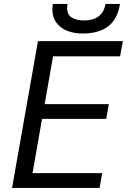

<svg xmlns="http://www.w3.org/2000/svg" viewBox="-20 -928 640 948"><path d="M167.5 -725H586.5L573 -650H242L200.5 -414H517.5L504.5 -341H187.5L140.5 -73H484.5L471.5 0H39.5ZM238.5 -881.5Q238.5 -892.5 241 -908.5H313.5Q311.5 -899 311.5 -889Q311.5 -855.5 334.5 -841.2Q357.5 -827 395 -827Q485.5 -827 501.5 -908.5H572.5Q559.5 -831.5 513 -797Q466.5 -762.5 388 -762.5Q345 -762.5 311 -776.2Q277 -790 257.8 -817Q238.5 -844 238.5 -881.5Z"/></svg>

Font: JuliaMono
Style: Italic
Weight: 400
Italic angle: -9°
Monospace: yes
Designer: cormullion
Foundry: corm
Version: Version 0.057; ttfautohint (v1.8.4)